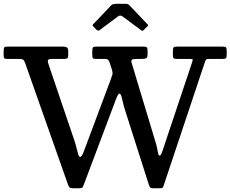

<svg xmlns="http://www.w3.org/2000/svg" viewBox="-20 -1000 1236 1030"><path d="M429 -186 574 -573.5Q580 -589 582.8 -599.5Q585.5 -610 580.5 -626.5L567.5 -666Q563.5 -677 558.5 -680.5Q553.5 -684 539.5 -684H493.5Q480.5 -684 477.8 -688.2Q475 -692.5 475 -706V-725Q475 -741.5 479 -745.8Q483 -750 499 -750H750.5Q762 -750 766.8 -746.5Q771.5 -743 771.5 -731V-708Q771.5 -691.5 764.8 -687.8Q758 -684 742 -684H713.5Q694 -684 688 -679.8Q682 -675.5 687 -660L817 -229Q822.5 -210 826.2 -187.5Q830 -165 835.5 -165Q839 -165 842.8 -169.8Q846.5 -174.5 851.5 -190L1010.5 -665.5Q1014.5 -677.5 1013.8 -680.8Q1013 -684 995.5 -684H927.5Q914 -684 910.8 -688.2Q907.5 -692.5 907.5 -706.5V-724.5Q907.5 -740.5 911 -745.2Q914.5 -750 930 -750H1171Q1186 -750 1191 -747Q1196 -744 1196 -728.5V-705.5Q1196 -691 1191.8 -687.5Q1187.5 -684 1173.5 -684H1105.5Q1088.5 -684 1085.2 -679.8Q1082 -675.5 1078 -663.5L858 -4.5Q854.5 5.5 851.2 7.8Q848 10 834 10H804.5Q790 10 786 6Q782 2 778.5 -9L648.5 -416.5Q643.5 -432 639.5 -451Q635.5 -470 631.2 -483.8Q627 -497.5 621 -497.5Q613.5 -497.5 603 -470L430 -10.5Q425.5 1.5 422.2 5.8Q419 10 401.5 10H373Q357.5 10 352.8 5.2Q348 0.5 344.5 -10.5L114.5 -663Q109.5 -676 103.8 -680Q98 -684 80 -684H20Q7 -684 3.2 -687Q-0.5 -690 -0.5 -703.5V-726.5Q-0.5 -742 3.2 -746Q7 -750 22 -750H317.5Q332.5 -750 339.2 -745.2Q346 -740.5 346 -724.5V-703Q346 -690 340.8 -687Q335.5 -684 323 -684H262.5Q242 -684 238.2 -678.5Q234.5 -673 239 -659L382 -237.5Q387 -222 391.2 -203.2Q395.5 -184.5 399.8 -171.2Q404 -158 410 -158Q418.5 -158 429 -186ZM496.5 -841.5 482 -856.5Q476.5 -862.5 476.5 -864.5Q476.5 -866.5 482 -872L576 -971Q584 -979.5 602.5 -979.5H652Q662 -979.5 666.2 -977.5Q670.5 -975.5 675 -971L771 -870Q775 -866.5 775 -864.8Q775 -863 771 -859L751.5 -839.5Q746 -834 744 -834.2Q742 -834.5 735.5 -839L638 -911.5Q625 -921 613 -912L514.5 -838.5Q506 -832 496.5 -841.5Z"/></svg>

Font: Besley Medium
Style: Regular
Weight: 500
Designer: Owen Earl
Foundry: indestructible type*
Version: Version 2.001; ttfautohint (v1.8.3)